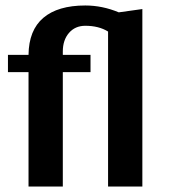

<svg xmlns="http://www.w3.org/2000/svg" viewBox="-20 -680 615 700"><path d="M499 -647V0H374V-565Q340 -586 291 -586Q254 -586 231.5 -560Q209 -534 209 -492V-480H310V-417H209V0H84V-417H9V-480H84Q85 -570 138 -615Q191 -660 291 -660Q353 -660 413 -635Z"/></svg>

Font: Arya
Style: Bold
Weight: 700
Designer: Eduardo Rodriguez Tunni, Modular Infotech
Foundry: Eduardo Rodriguez Tunni, Modular Infotech
Version: Version 1.002